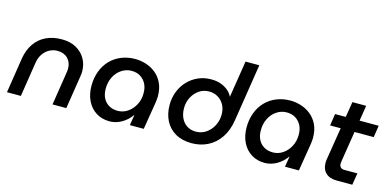

<svg xmlns="http://www.w3.org/2000/svg" viewBox="-70 -1126 3109 1535"><g transform="rotate(15 1484.5 -358.5)"><path d="M29 0 75 -296Q87 -364 121.5 -415Q156 -466 212.5 -494Q269 -522 346 -522Q414 -522 463.5 -494.5Q513 -467 540 -420Q567 -373 567 -316Q567 -307 566 -296Q565 -285 563 -274L520 0H406L450 -282Q451 -289 451.5 -295.5Q452 -302 452 -308Q452 -360 420 -392Q388 -424 334 -424Q299 -424 268.5 -407.5Q238 -391 217 -361Q196 -331 189 -289L144 0Z M880 13Q817 13 769 -17Q721 -47 694.5 -101Q668 -155 668 -225Q668 -290 688.5 -345Q709 -400 747 -439.5Q785 -479 837.5 -500.5Q890 -522 952 -522Q997 -522 1041.5 -508Q1086 -494 1122.5 -464.5Q1159 -435 1181 -389Q1203 -343 1203 -278Q1202 -263 1201 -250.5Q1200 -238 1198 -226L1161 0H1046L1060 -86H1058Q1025 -40 978 -13.5Q931 13 880 13ZM921 -85Q966 -85 1003 -110Q1040 -135 1063 -177.5Q1086 -220 1086 -272Q1087 -316 1070.5 -349.5Q1054 -383 1023 -403Q992 -423 948 -423Q904 -423 866 -398Q828 -373 806 -329.5Q784 -286 784 -232Q784 -186 801 -153.5Q818 -121 849 -103Q880 -85 921 -85Z M1559 12Q1481 12 1425 -20Q1369 -52 1340 -109Q1311 -166 1311 -239Q1311 -298 1331 -349.5Q1351 -401 1387.5 -439.5Q1424 -478 1473.5 -500Q1523 -522 1581 -522Q1627 -522 1662 -509Q1697 -496 1722 -474.5Q1747 -453 1759 -427H1760L1808 -730H1922L1848 -258Q1835 -170 1794 -109.5Q1753 -49 1692.5 -18.5Q1632 12 1559 12ZM1568 -86Q1615 -86 1652 -111.5Q1689 -137 1710.5 -178Q1732 -219 1733 -267Q1734 -316 1714 -351.5Q1694 -387 1661.5 -405.5Q1629 -424 1590 -424Q1544 -424 1508 -399.5Q1472 -375 1450.5 -334Q1429 -293 1429 -243Q1429 -198 1446 -162Q1463 -126 1494.5 -106Q1526 -86 1568 -86Z M2164 13Q2101 13 2053 -17Q2005 -47 1978.5 -101Q1952 -155 1952 -225Q1952 -290 1972.5 -345Q1993 -400 2031 -439.5Q2069 -479 2121.5 -500.5Q2174 -522 2236 -522Q2281 -522 2325.5 -508Q2370 -494 2406.5 -464.5Q2443 -435 2465 -389Q2487 -343 2487 -278Q2486 -263 2485 -250.5Q2484 -238 2482 -226L2445 0H2330L2344 -86H2342Q2309 -40 2262 -13.5Q2215 13 2164 13ZM2205 -85Q2250 -85 2287 -110Q2324 -135 2347 -177.5Q2370 -220 2370 -272Q2371 -316 2354.5 -349.5Q2338 -383 2307 -403Q2276 -423 2232 -423Q2188 -423 2150 -398Q2112 -373 2090 -329.5Q2068 -286 2068 -232Q2068 -186 2085 -153.5Q2102 -121 2133 -103Q2164 -85 2205 -85Z M2760 0Q2699 0 2667 -30.5Q2635 -61 2635 -115Q2635 -130 2638 -147L2717 -638H2831L2756 -165Q2753 -148 2753 -139Q2753 -121 2763.5 -109.5Q2774 -98 2795 -98H2903L2887 0ZM2593 -412 2608 -510H2969L2954 -412Z"/></g></svg>

Font: MuseoModerno Medium
Style: Italic
Weight: 500
Italic angle: -9°
Designer: Pablo Cosgaya, Héctor Gatti, Marcela Romero, and the Authors of The MuseoModerno Project.
Foundry: Omnibus-Type Team
Version: Version 1.003